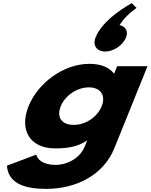

<svg xmlns="http://www.w3.org/2000/svg" viewBox="-20 -938 967 1233"><path d="M656.1 -607C708.9 -607 769.1 -647 789.3 -697C805.5 -737 786.1 -768 747.9 -777C787.4 -842 857.3 -887 857.3 -887L825.8 -918C735.5 -866 631.1 -790 593.5 -697C573.3 -647 601.1 -607 656.1 -607ZM24.5 126C33.4 251 159 275 276.7 275C469.2 275 644.9 186 714.3 14L927.3 -513H732.6L714 -467H710.7C680.2 -506 628.6 -528 553.8 -528C388.8 -528 224 -406 163.4 -256C102.8 -106 169.4 15 334.4 15C411.4 15 481.5 5 540.2 -37L524.9 1C488.1 92 392.8 121 338.9 121C254.2 121 221.1 86 212.7 55ZM370.2 -256C398.9 -327 477.4 -377 551.1 -377C623.7 -377 661.8 -327 633.1 -256C604.8 -186 529.6 -136 453.7 -136C374.5 -136 341.9 -186 370.2 -256Z"/></svg>

Font: Hussar
Style: BdWideOblFour
Weight: 700
Foundry: Cannot Into Space Fonts
Version: Version 2.00